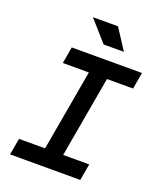

<svg xmlns="http://www.w3.org/2000/svg" viewBox="-161 -996 909 1095"><g transform="rotate(20 293.0 -448.5)"><path d="M192.4 0 314.5 -693.4H424.3L302.2 0ZM34.2 0 51.8 -100.6H478L460.4 0ZM138.7 -592.8 156.2 -693.4H582.5L564.9 -592.8ZM321.3 -771.5 210.4 -897H362.8L444.3 -771.5Z"/></g></svg>

Font: Cascadia Mono Medium
Style: Italic
Weight: 500
Italic angle: -10°
Monospace: yes
Designer: Aaron Bell
Foundry: Saja Typeworks
Version: Version 2407.024